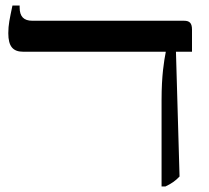

<svg xmlns="http://www.w3.org/2000/svg" viewBox="-20 -667 755 694"><path d="M564 7H578C599 -3 614 -13 629 -29L616 -480H674V-560C674 -584 665 -592 645 -592H97C66 -592 51 -607 51 -640V-647H25C15 -599 10 -578 10 -547C10 -499 27 -480 64 -480H579V-478C573 -447 564 -395 564 -305Z"/></svg>

Font: Noto Serif Hebrew SemiCondensed Medium
Style: Regular
Weight: 500
Width: 4
Designer: Monotype Design Team
Foundry: Monotype Imaging Inc.
Version: Version 2.004